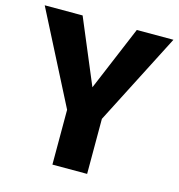

<svg xmlns="http://www.w3.org/2000/svg" viewBox="-111 -784 816 876"><g transform="rotate(15 297.0 -346.5)"><path d="M601 -693 379 -260V0H215V-259L-7 -693H172L300 -388L428 -693Z"/></g></svg>

Font: Fira Sans
Style: Bold
Weight: 700
Designer: bBox Type GmbH & Carrois Corporate GbR & Edenspiekermann AG
Foundry: bBox Type GmbH & Carrois Corporate GbR & Edenspiekermann AG
Version: Version 4.301;PS 004.301;hotconv 1.0.88;makeotf.lib2.5.64775